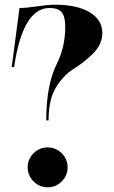

<svg xmlns="http://www.w3.org/2000/svg" viewBox="-20 -784 486 818"><path d="M177 -271Q177 -422 222 -512Q258 -584 258 -670Q258 -713 243 -731.5Q228 -750 191 -750Q77 -750 40 -498H30L63 -750Q93 -750 138.5 -757Q184 -764 212 -764Q309 -764 362.5 -731.5Q416 -699 416 -643Q416 -619 405.5 -596.5Q395 -574 376 -555.5Q357 -537 341 -524Q325 -511 302 -496Q279 -481 273 -476Q231 -440 209 -393.5Q187 -347 187 -271ZM98 -71Q98 -107 123.5 -131.5Q149 -156 183 -156Q217 -156 242.5 -131.5Q268 -107 268 -71Q268 -36 243 -11Q218 14 183 14Q148 14 123 -11Q98 -36 98 -71Z"/></svg>

Font: Gloock
Style: Regular
Weight: 400
Designer: Duarte Pinto
Foundry: Duarte Pinto
Version: Version 1.000